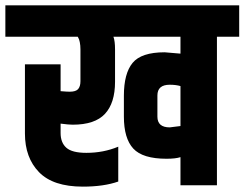

<svg xmlns="http://www.w3.org/2000/svg" viewBox="-60 -691 912 716"><path d="M613 -221V-370Q596 -375 573 -375Q527 -375 527 -335V-256Q527 -216 573 -216ZM832 -671V-554H749V0H613V-105Q595 -99 561 -99Q472 -99 437 -137Q402 -175 402 -256V-334Q402 -417 434.5 -456.5Q467 -496 554 -496L613 -491V-554H363Q369 -538 369 -507V-386Q369 -307 331.5 -266.5Q294 -226 211 -226Q196 -226 166 -230V-195Q166 -159 187.5 -140Q209 -121 262 -121Q326 -121 381 -144V-14Q327 5 249 5Q138 5 85.5 -49Q33 -103 33 -193V-451H166V-351Q190 -349 200 -349Q223 -349 231.5 -359Q240 -369 240 -388V-507Q240 -522 237.5 -534Q235 -546 232 -550L230 -554H-40V-671Z"/></svg>

Font: Khand Black
Style: Regular
Weight: 900
Designer: Sanchit Sawaria and Jyotish Sonowal (Devanagari), Satya Rajpurohit (Latin)
Foundry: Indian Type Foundry
Version: Version 2.000;PS 1.0;hotconv 1.0.79;makeotf.lib2.5.61930